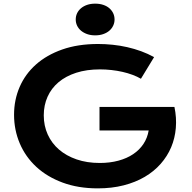

<svg xmlns="http://www.w3.org/2000/svg" viewBox="-20 -1011 1040 1041"><path d="M56.2 -388.7Q56.2 -469.2 86.4 -539.3Q116.7 -609.4 174.8 -661.1Q232.9 -712.9 317.6 -742.7Q402.3 -772.5 511.7 -772.5Q551.3 -772.5 591.1 -768.3Q630.9 -764.2 669.7 -755.4Q708.5 -746.6 745.4 -733.2Q782.2 -719.7 815.4 -701.2L744.1 -584Q724.1 -595.7 698.7 -605.2Q673.3 -614.7 644.3 -621.3Q615.2 -627.9 584.2 -631.3Q553.2 -634.8 522 -634.8Q449.7 -634.8 393.1 -616.5Q336.4 -598.1 297.4 -565.2Q258.3 -532.2 237.8 -486.3Q217.3 -440.4 217.3 -385.7Q217.3 -329.1 238.8 -281.7Q260.3 -234.4 299.8 -200.2Q339.4 -166 395.5 -146.7Q451.7 -127.4 521 -127.4Q576.2 -127.4 622.1 -139.9Q668 -152.3 702.1 -175.3Q736.3 -198.2 757.8 -230.7Q779.3 -263.2 786.1 -303.7H519.5V-431.2H925.3V-430.7L925.8 -431.2Q938 -372.6 933.3 -317.1Q928.7 -261.7 908 -212.6Q887.2 -163.6 851.1 -122.6Q814.9 -81.5 764.6 -52Q714.4 -22.5 650.4 -6.1Q586.4 10.3 510.3 10.3Q403.8 10.3 319.6 -21Q235.4 -52.2 176.8 -106.4Q118.2 -160.6 87.2 -233.4Q56.2 -306.2 56.2 -388.7ZM496.1 -819.3Q471.7 -819.3 452.4 -826.2Q433.1 -833 419.2 -844.7Q405.3 -856.4 397.9 -872.1Q390.6 -887.7 390.6 -905.3Q390.6 -923.3 397.9 -939Q405.3 -954.6 419.2 -966.3Q433.1 -978 452.4 -984.6Q471.7 -991.2 496.1 -991.2Q520.5 -991.2 540 -984.6Q559.6 -978 573 -966.3Q586.4 -954.6 593.8 -939Q601.1 -923.3 601.1 -905.3Q601.1 -887.7 593.8 -872.1Q586.4 -856.4 573 -844.7Q559.6 -833 540 -826.2Q520.5 -819.3 496.1 -819.3Z"/></svg>

Font: Krona One
Style: Regular
Weight: 400
Version: Version 1.003